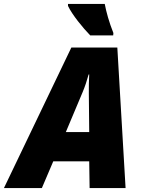

<svg xmlns="http://www.w3.org/2000/svg" viewBox="-79 -957 722 977"><path d="M380 -777H497L498 -789C476 -844 462 -895 454 -937H267V-927C288 -882 343 -815 380 -777ZM-59 0H134L192 -136H375L377 0H560L518 -715H284ZM256 -285 341 -487C354 -518 363 -546 372 -578H375C373 -546 373 -515 373 -483L375 -285Z"/></svg>

Font: Noto Sans SemiCondensed Black
Style: Italic
Weight: 900
Width: 4
Italic angle: -12°
Designer: Monotype Design Team
Foundry: Monotype Imaging Inc.
Version: Version 2.013